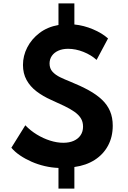

<svg xmlns="http://www.w3.org/2000/svg" viewBox="-20 -983 759 1141"><path d="M327.5 138V15Q287 13.5 246 4Q205 -5.5 167.5 -22Q130 -38.5 99 -59.5Q68 -80.5 47.5 -105L130.5 -238.5Q160.5 -207 198.5 -183.8Q236.5 -160.5 277.5 -147.5Q318.5 -134.5 356 -134.5Q392 -134.5 418.2 -146.2Q444.5 -158 459 -179.5Q473.5 -201 473.5 -230.5Q473.5 -259.5 460 -280.8Q446.5 -302 421.2 -319.5Q396 -337 361.5 -353.5Q327 -370 284.5 -389Q235 -411 197 -440Q159 -469 137.8 -507.8Q116.5 -546.5 116.5 -597Q116.5 -651.5 142 -701.2Q167.5 -751 214.8 -787Q262 -823 327.5 -834.5V-963H422V-837.5Q478 -832 532.5 -809Q587 -786 622 -754.5L554 -627Q521.5 -656.5 475.5 -674.8Q429.5 -693 384.5 -693Q351.5 -693 326.5 -681.8Q301.5 -670.5 288 -650.8Q274.5 -631 274.5 -605.5Q274.5 -576 292 -556.8Q309.5 -537.5 337.5 -524Q365.5 -510.5 396 -498.5Q459 -473 506.8 -446.8Q554.5 -420.5 586.2 -390.2Q618 -360 634 -322.2Q650 -284.5 650 -236Q650 -169.5 622 -117.5Q594 -65.5 543 -32.8Q492 0 422 9.5V138Z"/></svg>

Font: Spartan Thin
Style: Bold
Weight: 700
Version: Version 1.004